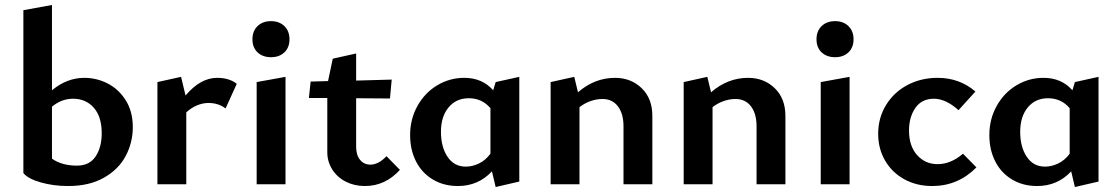

<svg xmlns="http://www.w3.org/2000/svg" viewBox="-20 -741 4500 772"><path d="M514 -230Q514 -168 485.5 -114Q457 -60 398 -26.5Q339 7 254 7Q195 7 144 -7.5Q93 -22 74 -45V-700L189 -721V-378Q249 -428 319 -428Q369 -428 413.5 -405Q458 -382 486 -337Q514 -292 514 -230ZM389 -205Q389 -272 357 -308Q325 -344 274 -344Q227 -344 189 -312V-103Q229 -75 289 -75Q340 -75 364.5 -112Q389 -149 389 -205Z M932 -404 887 -305Q858 -327 818 -327Q795 -327 771.5 -317Q748 -307 729 -289V0H613V-411L708 -432L726 -357Q786 -428 853 -428Q902 -428 932 -404Z M995 -583Q995 -616 1015.5 -636Q1036 -656 1070 -656Q1103 -656 1123.5 -636Q1144 -616 1144 -583Q1144 -550 1123.5 -530.5Q1103 -511 1070 -511Q1036 -511 1015.5 -530.5Q995 -550 995 -583ZM1012 -411 1128 -432V0H1012Z M1588 -58Q1529 7 1447 7Q1405 7 1370.5 -10.5Q1336 -28 1316 -59.5Q1296 -91 1296 -129V-347H1222L1229 -413L1299 -415L1318 -505L1412 -526V-417L1555 -421L1548 -345L1412 -346V-151Q1412 -117 1428 -98Q1444 -79 1469 -79Q1502 -79 1534 -113Z M2068 -432V-11L1973 11L1958 -52Q1903 7 1821 7Q1764 7 1720 -19.5Q1676 -46 1652.5 -92.5Q1629 -139 1629 -198Q1629 -262 1658.5 -315Q1688 -368 1738 -398Q1788 -428 1847 -428Q1919 -428 1963 -378L1973 -411ZM1952 -123V-306Q1918 -346 1865 -346Q1814 -346 1783.5 -309Q1753 -272 1753 -211Q1753 -150 1779.5 -110.5Q1806 -71 1853 -71Q1879 -71 1905.5 -83.5Q1932 -96 1952 -123Z M2603 -275V0H2487V-233Q2487 -284 2464.5 -313.5Q2442 -343 2402 -343Q2379 -343 2354.5 -334.5Q2330 -326 2310 -310V0H2194V-411L2289 -432L2304 -370Q2371 -428 2453 -428Q2517 -428 2560 -386.5Q2603 -345 2603 -275Z M3138 -275V0H3022V-233Q3022 -284 2999.5 -313.5Q2977 -343 2937 -343Q2914 -343 2889.5 -334.5Q2865 -326 2845 -310V0H2729V-411L2824 -432L2839 -370Q2906 -428 2988 -428Q3052 -428 3095 -386.5Q3138 -345 3138 -275Z M3263 -583Q3263 -616 3283.5 -636Q3304 -656 3338 -656Q3371 -656 3391.5 -636Q3412 -616 3412 -583Q3412 -550 3391.5 -530.5Q3371 -511 3338 -511Q3304 -511 3283.5 -530.5Q3263 -550 3263 -583ZM3280 -411 3396 -432V0H3280Z M3511 -203Q3511 -267 3542.5 -318.5Q3574 -370 3628.5 -399Q3683 -428 3750 -428Q3838 -428 3902 -373L3834 -298Q3783 -344 3735 -344Q3686 -344 3660.5 -307Q3635 -270 3635 -216Q3635 -154 3667.5 -117.5Q3700 -81 3750 -81Q3803 -81 3852 -123L3906 -68Q3832 7 3728 7Q3666 7 3616.5 -20Q3567 -47 3539 -95Q3511 -143 3511 -203Z M4397 -432V-11L4302 11L4287 -52Q4232 7 4150 7Q4093 7 4049 -19.5Q4005 -46 3981.5 -92.5Q3958 -139 3958 -198Q3958 -262 3987.5 -315Q4017 -368 4067 -398Q4117 -428 4176 -428Q4248 -428 4292 -378L4302 -411ZM4281 -123V-306Q4247 -346 4194 -346Q4143 -346 4112.5 -309Q4082 -272 4082 -211Q4082 -150 4108.5 -110.5Q4135 -71 4182 -71Q4208 -71 4234.5 -83.5Q4261 -96 4281 -123Z"/></svg>

Font: Ysabeau Infant
Style: Bold
Weight: 700
Designer: Christian Thalmann (Catharsis Fonts)
Version: Version 0.003